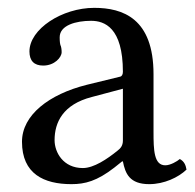

<svg xmlns="http://www.w3.org/2000/svg" viewBox="-20 -459 497 489"><path d="M293 -48C299 -17 310 10 360 10C398 10 434 -7 455 -27C453 -39 449 -48 438 -54C431 -48 414 -38 401 -38C372 -38 371 -77 371 -123V-270C371 -412 293 -439 220 -439C138 -439 55 -385 55 -328C55 -304 67 -292 90 -292C119 -292 137 -313 137 -326C137 -333 136 -340 134 -344C133 -347 132 -353 132 -364C132 -395 174 -406 212 -406C246 -406 293 -389 293 -276C293 -269 290 -265 287 -264L201 -243C105 -219 36 -166 36 -98C36 -16 92 10 162 10C197 10 227 2 271 -32L291 -48ZM293 -233V-101C293 -88 287 -81 279 -75C253 -54 219 -31 191 -31C141 -31 119 -71 119 -102C119 -147 140 -193 214 -212Z"/></svg>

Font: Libertinus Serif
Style: Regular
Weight: 400
Designer: Philipp H. Poll, Khaled Hosny
Foundry: Caleb Maclennan
Version: Version 7.050;RELEASE